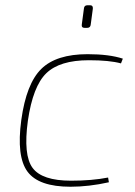

<svg xmlns="http://www.w3.org/2000/svg" viewBox="-20 -698 515 730"><path d="M312 -678H323Q334 -678 333 -665L325 -605Q324 -592 311 -592H302Q289 -592 291 -605L299 -665Q300 -678 312 -678ZM391 -23 394 -5Q318 12 248 12Q127 12 84.5 -45.5Q42 -103 61 -242Q80 -380 137 -436Q194 -492 313 -492Q395 -492 447 -475L440 -457Q396 -469 318 -469Q207 -469 156 -419.5Q105 -370 86 -239Q68 -108 104 -59.5Q140 -11 250 -11Q330 -11 391 -23Z"/></svg>

Font: Exo 2.0 Thin
Style: Italic
Weight: 250
Italic angle: -8°
Designer: Natanael Gama
Version: Version 1.001;PS 001.001;hotconv 1.0.70;makeotf.lib2.5.58329